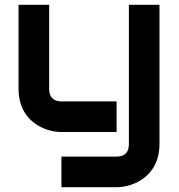

<svg xmlns="http://www.w3.org/2000/svg" viewBox="-20 -548 744 797"><path d="M642 -528H515V51C515 84 498 102 464 102H235V229H464C536 229 642 182 642 51ZM464 -127H236C202 -127 184 -145 184 -178V-528H57V-178C57 -47 163 0 235 0H464Z"/></svg>

Font: Audiowide
Style: Regular
Weight: 400
Designer: Astigmatic (AOETI)
Foundry: Astigmatic (AOETI)
Version: Version 1.002